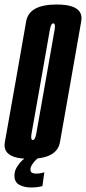

<svg xmlns="http://www.w3.org/2000/svg" viewBox="-51 -700 381 851"><path d="M79.5 4Q-5.5 4 -25 -32Q-33.5 -47.5 -29.5 -70Q-16.5 -144 18 -337.5Q52 -531 65 -605.5Q78 -680 200.5 -680Q285 -680 304.5 -644Q313 -628.5 309 -605.5Q296 -531 262 -337.5Q227.5 -144 214.8 -70Q202 4 79.5 4ZM94.5 -79.5Q105 -79.5 110 -108.8Q115 -138 150.5 -337.5Q186 -540 191 -568Q195 -592 188.5 -595.5Q187 -596.5 185.5 -596.5Q175 -596.5 170 -568.2Q165 -540 129.5 -337.5Q94 -138 89 -109Q84.5 -84 91.5 -80Q93 -79.5 94.5 -79.5ZM85.5 131Q57.5 131 35.2 119.5Q13 108 13 78.5Q13 58 23.8 40.5Q34.5 23 46.5 12Q58.5 1 62.5 0H118Q116 1 107.8 9.2Q99.5 17.5 91.8 28.8Q84 40 84 50.5Q84 62.5 91.2 66Q98.5 69.5 110 69.5Q121 69.5 132.2 67.2Q143.5 65 145.5 63L137 125Q135 126 120 128.5Q105 131 85.5 131Z"/></svg>

Font: Anybody UltraCondensed SemiBold
Style: Italic
Weight: 600
Width: 1
Italic angle: -10°
Designer: Tyler Finck
Foundry: Etcetera Type Company
Version: Version 1.010; ttfautohint (v1.8.3) -l 8 -r 50 -G 200 -x 14 